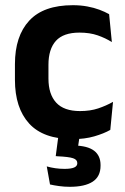

<svg xmlns="http://www.w3.org/2000/svg" viewBox="-20 -523 482 739"><path d="M260.5 12.5Q147 12.5 92.2 -47.5Q37.5 -107.5 37.5 -216V-276Q37.5 -384 92.5 -443.5Q147.5 -503 260.5 -503Q290 -503 315.8 -498.2Q341.5 -493.5 362.8 -485.5Q384 -477.5 400 -468.5L410.5 -361Q386 -376.5 355.8 -387Q325.5 -397.5 286 -397.5Q224 -397.5 195.2 -365.8Q166.5 -334 166.5 -273.5V-220.5Q166.5 -160.5 196.2 -128Q226 -95.5 288 -95.5Q327.5 -95.5 358 -105.8Q388.5 -116 415 -131L404.5 -23Q380 -9 343 1.8Q306 12.5 260.5 12.5ZM206.5 -13.5H288.5L276.5 68L226 38Q235.5 37 245.2 36.8Q255 36.5 264.5 37Q317 38 342 57Q367 76 367 112V115Q367 156.5 336.8 176.2Q306.5 196 248.5 196Q227.5 196 207.5 193.2Q187.5 190.5 172.5 187L160 117.5Q175.5 122 193 124.5Q210.5 127 228.5 127Q253 127 265.2 121.8Q277.5 116.5 277.5 105.5V104.5Q277.5 91.5 261.2 86Q245 80.5 201 78.5Q197.5 78 196.2 78Q195 78 194.5 78Z"/></svg>

Font: Anek Kannada SemiBold
Style: Regular
Weight: 600
Version: Version 1.003